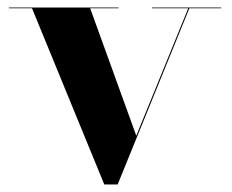

<svg xmlns="http://www.w3.org/2000/svg" viewBox="-20 -480 616 510"><path d="M567.5 -460V-458H483L292.5 10H257L65 -458H3.5V-460H295V-458H219.5L342 -119.5L480 -458H384V-460Z"/></svg>

Font: Bodoni Moda 96pt
Style: Bold
Weight: 700
Version: Version 2.005